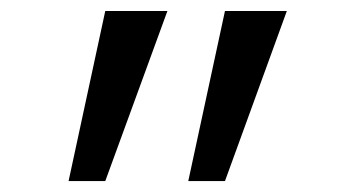

<svg xmlns="http://www.w3.org/2000/svg" viewBox="-20 -833 643 350"><path d="M171.9 -502.9H105L171.9 -813H285.2ZM390.1 -502.9H323.2L390.1 -813H502.9Z"/></svg>

Font: Arial
Style: Regular
Weight: 400
Designer: Steve Matteson
Foundry: Ascender Corporation
Version: Version 2.00.3